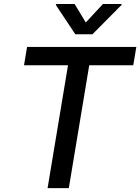

<svg xmlns="http://www.w3.org/2000/svg" viewBox="-20 -969 722 989"><path d="M103.7 -632.8 119.3 -727.3H682.2L666.5 -632.8H439.6L334.5 0H225.1L330.3 -632.8ZM364.3 -948.5 421.9 -853.3 510.3 -948.5H606.5L605.8 -943.2L456.3 -792.6H367.9L267.8 -943.2L268.5 -948.5Z"/></svg>

Font: Karasuma Gothic
Style: Medium Italic
Weight: 500
Italic angle: 9.39998°
Designer: Rasmus Andersson / Ryoko Nishizuka
Foundry: Genbu
Version: Version 1.00